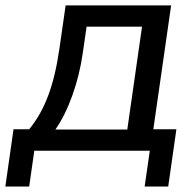

<svg xmlns="http://www.w3.org/2000/svg" viewBox="-33 -559 706 712"><path d="M75.2 132.8 94.2 0H522.5L503.4 132.8H590.8L621.1 -79.6H535.6L601.6 -539.1H210.4L187.5 -379.9C168 -243.7 134.3 -151.9 75.2 -79.6H17.1L-13.2 132.8ZM172.4 -78.6C221.2 -148.4 258.8 -255.4 273.9 -361.8L288.1 -460H493.7L439 -78.6Z"/></svg>

Font: Winston
Style: Italic
Weight: 400
Italic angle: -8.13011°
Designer: Vernon Adams, Kim Jin-seong, David Berlow, Cristiano Sobral
Foundry: The Winston Project Authors
Version: Version 3.004